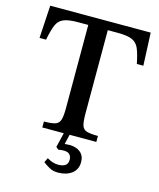

<svg xmlns="http://www.w3.org/2000/svg" viewBox="-127 -747 875 1054"><g transform="rotate(15 310.5 -220.0)"><path d="M464 0H157V-34Q199 -34 220 -40.5Q241 -47 248 -68.5Q255 -90 255 -135V-609H197Q142 -609 114.5 -597Q87 -585 75 -555.5Q63 -526 52 -471H15L26 -657H597L605 -471H568Q557 -526 544.5 -555.5Q532 -585 505 -597Q478 -609 423 -609H366V-135Q366 -90 372.5 -68.5Q379 -47 400 -40.5Q421 -34 464 -34ZM303 217Q275 217 254.5 205.5Q234 194 217 181L230 155Q244 164 260 169.5Q276 175 294 175Q318 175 333 165.5Q348 156 348 132Q348 115 338 103.5Q328 92 305 92Q293 92 283 93.5Q273 95 273 95L259 83L280 -4H313L299 56Q299 56 307 55Q315 54 326 54Q365 54 388.5 73.5Q412 93 412 129Q412 171 381.5 194Q351 217 303 217Z"/></g></svg>

Font: STIX Two Text Medium
Style: Regular
Weight: 500
Designer: Ross Mills, John Hudson & Paul Hanslow, Tiro Typeworks Ltd; with prior portions MicroPress Inc., and Coen Hoffman.
Foundry: Tiro Typeworks Ltd
Version: Version 2.13 b171